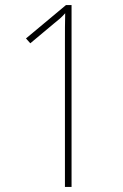

<svg xmlns="http://www.w3.org/2000/svg" viewBox="-20 -734 482 754"><path d="M261 0V-714H239L82 -583L99 -564L191 -641C210 -656 222 -666 236 -682C235 -643 235 -612 235 -565V0Z"/></svg>

Font: Noto Sans Arabic UI Cn Th
Style: Regular
Weight: 100
Width: 3
Designer: Monotype Design Team, Nadine Chahine and Nizar Qandah
Foundry: Monotype Imaging Inc.
Version: Version 2.010